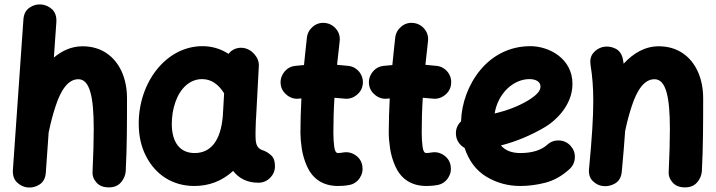

<svg xmlns="http://www.w3.org/2000/svg" viewBox="-20 -771 3225 865"><path d="M106 73.7C124.5 75.2 142.1 70.8 159.2 59.6C175.8 48.3 185.1 30.3 186.5 5.4L199.2 -174.8L200.7 -180.7C209 -221.2 219.2 -258.8 231 -294.4C254.4 -365.2 286.6 -414.1 333 -414.1C384.3 -414.1 402.3 -335.9 402.3 -189.9C402.3 -133.8 400.4 -71.3 397 1C395.5 20 401.4 36.6 414.6 51.3C427.2 65.9 445.8 73.2 470.2 73.2C493.7 73.2 511.7 65.9 524.9 50.8C538.1 35.6 544.9 18.6 546.4 0.5C552.2 -109.4 552.2 -223.1 552.2 -328.1C552.2 -372.1 544.4 -411.6 528.8 -447.3C497.1 -517.6 436.5 -562.5 352.1 -562.5C302.7 -562.5 259.8 -543 222.7 -511.7L233.9 -671.4C235.4 -696.3 229 -715.3 214.8 -729C200.2 -742.2 183.6 -749.5 165.5 -751C146.5 -752.4 128.9 -747.6 112.8 -736.3C96.2 -725.1 86.9 -707 85.4 -682.1L38.1 -5.4C36.6 18.6 43 37.6 57.1 51.3C71.3 64.5 87.9 72.3 106 73.7Z M1144 52.2C1164.6 52.2 1182.1 44.9 1196.8 30.3C1211.4 15.6 1218.8 -2 1218.8 -22C1218.8 -43.9 1213.4 -60.1 1202.6 -70.3C1191.4 -80.6 1180.2 -87.9 1168.5 -92.3C1139.2 -100.1 1133.3 -119.6 1131.8 -143.6C1131.3 -151.9 1130.9 -165 1131.3 -182.1C1131.8 -199.2 1132.3 -214.4 1132.8 -228.5C1133.3 -233.4 1133.3 -238.3 1133.8 -243.2L1146 -471.7C1147.5 -491.2 1141.1 -509.3 1127 -525.9C1112.8 -542.5 1095.7 -552.2 1075.7 -555.2C1048.8 -558.6 1023.9 -547.9 1009.8 -528.3C974.1 -551.3 934.6 -563 892.1 -563C728 -563 603.5 -399.4 605 -210.9C605.5 -157.2 616.2 -109.4 637.7 -67.9C680.2 16.1 757.8 66.9 855 66.9C922.4 66.9 981 44.4 1030.3 -1C1056.2 32.7 1093.8 52.2 1144 52.2ZM856.9 -81.5C792 -81.5 755.4 -127.4 753.9 -209C753.9 -246.6 759.3 -280.8 770.5 -312C792.5 -374 835.4 -414.6 890.6 -414.6C931.6 -414.6 964.4 -391.1 989.7 -350.6L984.9 -266.1C984.4 -264.2 984.4 -262.2 984.4 -260.3C983.9 -256.8 983.9 -252.9 983.9 -248.5C974.6 -136.7 929.2 -81.5 856.9 -81.5Z M1614.3 -391.1C1616.7 -411.1 1611.8 -429.7 1599.6 -445.8C1586.9 -461.9 1570.3 -471.7 1550.3 -474.1C1533.7 -476.1 1516.6 -477.5 1498.5 -479C1502.4 -514.2 1506.3 -549.3 1510.3 -585C1512.7 -605 1507.8 -623.5 1495.1 -639.6C1481.9 -655.8 1465.3 -665 1445.3 -667.5C1425.3 -669.9 1407.2 -665 1391.1 -652.3C1375 -639.2 1365.2 -622.6 1362.8 -602.5C1358.4 -561.5 1353.5 -519.5 1349.6 -478C1335.9 -477.1 1322.3 -475.6 1309.1 -474.1C1289.1 -471.7 1272.9 -462.4 1260.3 -446.3C1247.6 -429.7 1242.2 -411.1 1244.6 -391.1C1247.1 -371.1 1256.8 -355 1272.9 -342.3C1289.1 -329.6 1307.6 -324.2 1327.6 -326.7C1331.1 -327.1 1334.5 -327.1 1337.9 -327.6C1335.4 -276.9 1333.5 -225.6 1333.5 -173.3C1333.5 -153.3 1335.4 -129.9 1339.4 -103C1343.3 -75.7 1351.1 -49.3 1362.3 -23.4C1385.3 28.8 1428.7 66.9 1502.9 66.9C1518.6 66.9 1535.2 65.9 1552.7 62.5C1572.8 59.1 1588.9 48.3 1600.6 31.2C1611.8 14.2 1615.7 -4.4 1612.3 -24.4C1608.9 -44.4 1598.6 -60.1 1581.5 -71.8C1564.5 -83.5 1545.9 -87.4 1525.9 -84C1516.6 -82.5 1509.3 -81.5 1502.9 -81.5C1493.7 -81.5 1488.3 -90.8 1485.8 -109.9C1483.4 -128.4 1481.9 -149.4 1481.9 -173.3C1481.9 -226.1 1483.4 -278.3 1486.8 -330.6C1502 -329.6 1517.1 -328.1 1531.2 -326.7C1551.3 -324.2 1569.8 -329.6 1585.9 -342.3C1602.1 -354.5 1611.8 -371.1 1614.3 -391.1Z M2012.2 -391.1C2014.6 -411.1 2009.8 -429.7 1997.6 -445.8C1984.9 -461.9 1968.3 -471.7 1948.2 -474.1C1931.6 -476.1 1914.6 -477.5 1896.5 -479C1900.4 -514.2 1904.3 -549.3 1908.2 -585C1910.6 -605 1905.8 -623.5 1893.1 -639.6C1879.9 -655.8 1863.3 -665 1843.3 -667.5C1823.2 -669.9 1805.2 -665 1789.1 -652.3C1772.9 -639.2 1763.2 -622.6 1760.7 -602.5C1756.3 -561.5 1751.5 -519.5 1747.6 -478C1733.9 -477.1 1720.2 -475.6 1707 -474.1C1687 -471.7 1670.9 -462.4 1658.2 -446.3C1645.5 -429.7 1640.1 -411.1 1642.6 -391.1C1645 -371.1 1654.8 -355 1670.9 -342.3C1687 -329.6 1705.6 -324.2 1725.6 -326.7C1729 -327.1 1732.4 -327.1 1735.8 -327.6C1733.4 -276.9 1731.4 -225.6 1731.4 -173.3C1731.4 -153.3 1733.4 -129.9 1737.3 -103C1741.2 -75.7 1749 -49.3 1760.3 -23.4C1783.2 28.8 1826.7 66.9 1900.9 66.9C1916.5 66.9 1933.1 65.9 1950.7 62.5C1970.7 59.1 1986.8 48.3 1998.5 31.2C2009.8 14.2 2013.7 -4.4 2010.3 -24.4C2006.8 -44.4 1996.6 -60.1 1979.5 -71.8C1962.4 -83.5 1943.8 -87.4 1923.8 -84C1914.6 -82.5 1907.2 -81.5 1900.9 -81.5C1891.6 -81.5 1886.2 -90.8 1883.8 -109.9C1881.3 -128.4 1879.9 -149.4 1879.9 -173.3C1879.9 -226.1 1881.3 -278.3 1884.8 -330.6C1899.9 -329.6 1915 -328.1 1929.2 -326.7C1949.2 -324.2 1967.8 -329.6 1983.9 -342.3C2000 -354.5 2009.8 -371.1 2012.2 -391.1Z M2545.4 -8.8C2560.5 -22.5 2568.8 -39.6 2569.8 -60.5C2570.8 -81.1 2564.5 -98.6 2550.8 -113.8C2537.1 -128.9 2520 -137.2 2499.5 -138.2C2479 -139.2 2460.9 -132.8 2445.8 -119.1C2418 -94.2 2377.4 -81.5 2324.2 -81.5C2285.6 -81.5 2256.8 -92.8 2236.8 -115.7C2307.1 -133.8 2374.5 -162.1 2439 -200.7C2474.6 -222.2 2559.1 -291 2559.1 -393.1C2559.1 -508.3 2452.6 -563 2369.6 -563C2275.4 -563 2198.2 -521 2144 -455.6C2089.8 -390.1 2059.6 -306.2 2057.1 -224.1C2040 -208 2032.7 -188 2034.2 -165C2035.6 -138.2 2051.8 -116.2 2073.2 -104.5C2092.3 -46.4 2125 -2.9 2170.9 24.9C2216.8 52.7 2268.1 66.9 2324.2 66.9C2360.8 66.9 2398.4 62 2437 52.2C2475.6 42 2511.7 22 2545.4 -8.8ZM2365.2 -414.6C2396 -414.6 2415 -401.9 2415 -380.9C2415 -363.8 2401.9 -344.2 2357.4 -317.4C2314.5 -292 2264.6 -272.9 2208.5 -259.8C2223.1 -350.6 2293 -414.6 2365.2 -414.6Z M2633.8 -10.7C2631.3 13.2 2637.2 31.7 2650.9 44.9C2664.6 58.1 2680.2 65.9 2698.2 67.4C2717.3 69.3 2735.4 64.9 2752.4 54.7C2769.5 43.9 2778.8 26.9 2781.2 2.9C2787.6 -67.9 2793 -127.9 2796.4 -180.7C2804.7 -221.2 2814.9 -258.8 2826.7 -294.4C2850.1 -365.2 2882.3 -414.1 2928.7 -414.1C2980 -414.1 2998 -335.9 2998 -189.9C2998 -133.8 2996.1 -71.3 2992.7 1C2991.2 20 2997.1 36.6 3010.3 51.3C3022.9 65.9 3041.5 73.2 3065.9 73.2C3089.4 73.2 3107.4 65.9 3120.6 50.8C3133.8 35.6 3140.6 18.6 3142.1 0.5C3147.9 -109.4 3147.9 -223.1 3147.9 -328.1C3147.9 -372.1 3140.1 -411.6 3124.5 -447.3C3092.8 -517.6 3032.2 -562.5 2947.8 -562.5C2885.3 -562.5 2832.5 -530.8 2789.6 -483.9C2789.1 -489.3 2788.1 -495.1 2787.1 -500.5C2782.7 -525.4 2771.5 -543 2752.4 -552.2C2733.4 -561.5 2713.9 -563.5 2694.8 -559.1C2678.2 -554.7 2664.1 -545.9 2652.8 -532.2C2641.1 -518.1 2637.2 -500 2640.6 -477.5C2648.9 -426.3 2652.8 -377.9 2652.8 -315.9C2652.8 -243.2 2647 -149.9 2633.8 -10.7Z"/></svg>

Font: Mikhak ExtraBold
Style: Regular
Weight: 800
Designer: Amin Abedi
Version: Version 3.2